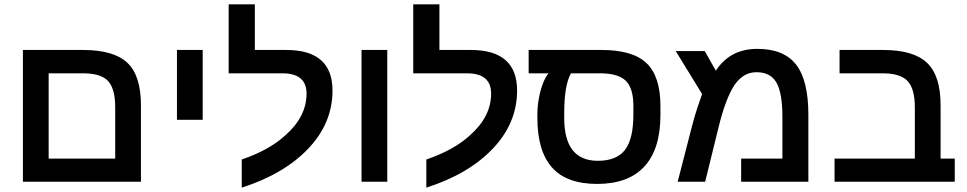

<svg xmlns="http://www.w3.org/2000/svg" viewBox="-20 -833 4431 880"><path d="M626 0H85V-604H360Q502 -604 564 -545Q626 -486 626 -351ZM203 -497V-106H508V-341Q508 -427 475 -462Q442 -497 360 -497Z M791 -284V-604H909V-284Z M1088 27V-102Q1214 -145 1287 -212Q1385 -298 1385 -404Q1385 -497 1274 -497H1028V-813H1148V-604H1292Q1504 -604 1504 -418Q1504 -269 1393 -152Q1282 -35 1088 27Z M1637 0V-604H1755V0Z M1934 27V-102Q2060 -145 2133 -212Q2231 -298 2231 -404Q2231 -497 2120 -497H1874V-813H1994V-604H2138Q2350 -604 2350 -418Q2350 -269 2239 -152Q2128 -35 1934 27Z M2443 -309Q2443 -344 2449.5 -380.5Q2456 -417 2467.5 -448Q2479 -479 2494 -497H2403V-604H2737Q2880 -604 2943.5 -543.5Q3007 -483 3007 -346V-306Q3007 -150 2933.5 -70Q2860 10 2717 10Q2577 10 2510 -65.5Q2443 -141 2443 -293ZM2597 -497Q2566 -443 2566 -315V-292Q2566 -96 2720 -96Q2806 -96 2844.5 -146Q2883 -196 2883 -309V-347Q2883 -429 2848 -463Q2813 -497 2730 -497Z M3451 -609Q3573 -609 3629 -536.5Q3685 -464 3685 -308V0H3377V-106H3566V-298Q3566 -406 3539 -454Q3512 -502 3447 -502Q3387 -502 3347 -444Q3306 -384 3272 -244L3212 0H3086L3152 -256Q3164 -302 3176 -338.5Q3188 -375 3198 -402L3077 -599H3210L3261 -509Q3326 -609 3451 -609Z M3828 -497V-604H4027Q4167 -604 4229 -545Q4291 -486 4291 -351V-106H4356V0H3805V-106H4173V-340Q4173 -427 4139.5 -462Q4106 -497 4025 -497Z"/></svg>

Font: Noto Sans Hebrew Droid SemiBold
Style: Regular
Weight: 600
Designer: Monotype Design Team
Foundry: Monotype Imaging Inc.
Version: Version 1.100; ttfautohint (v1.8.4.7-5d5b)